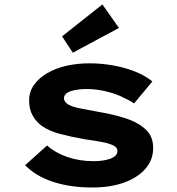

<svg xmlns="http://www.w3.org/2000/svg" viewBox="-20 -823 785 853"><path d="M389.5 10Q293 10 216.1 -15Q139.3 -40 91.7 -89.1L189.2 -176.7Q225.1 -144.3 278.6 -125.6Q332.1 -107 396.7 -107Q416.1 -107 434.3 -109.4Q452.5 -111.9 467.9 -117.1Q483.3 -122.3 492.5 -131Q501.7 -139.6 501.7 -151.8Q501.7 -172.3 470.8 -182.1Q451.2 -189.5 420.1 -194.5Q388.9 -199.5 356.4 -204.4Q294.6 -215.2 247.7 -227.7Q200.8 -240.2 168.1 -261.9Q140.9 -281.6 125.2 -309.5Q109.4 -337.4 109.4 -376.5Q109.4 -415.6 131 -445.9Q152.6 -476.3 189.6 -497.9Q226.6 -519.6 275.1 -530.7Q323.7 -541.7 378 -541.7Q427.9 -541.7 479.1 -533Q530.3 -524.3 576.3 -506.7Q622.2 -489 656.9 -461.2L575.7 -363.5Q551.8 -379.6 517.8 -394.7Q483.7 -409.9 444.2 -418.7Q404.6 -427.5 365.2 -427.5Q345.8 -427.5 328.2 -425.3Q310.7 -423.2 295.8 -418.5Q280.9 -413.8 272.5 -405.6Q264.1 -397.4 264.1 -386.3Q264.1 -378.3 269.1 -371.5Q274.1 -364.6 283.2 -358.9Q300.2 -348.8 333.7 -341.9Q367.2 -334.9 409.4 -327.5Q482.4 -315.2 533.1 -299.1Q583.9 -282.9 614 -259.2Q638.3 -241 649.4 -218.3Q660.5 -195.5 660.5 -165.6Q660.5 -112.6 626 -73.1Q591.5 -33.6 530.9 -11.8Q470.3 10 389.5 10ZM303.5 -588.8 255.7 -661.6 434.9 -803.2 508.5 -698.9Z"/></svg>

Font: Lexend Peta
Style: Regular
Weight: 400
Designer: Bonnie Shaver-Troup, Thomas Jockin
Foundry: Lexend
Version: Version 1.007